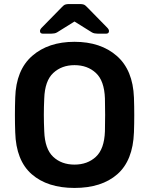

<svg xmlns="http://www.w3.org/2000/svg" viewBox="-20 -916 735 946"><path d="M347 10Q214 10 136.5 -57.5Q59 -125 55 -264Q52 -348 55 -435Q59 -571 138.5 -640.5Q218 -710 347 -710Q476 -710 555.5 -640.5Q635 -571 640 -435Q643 -348 640 -264Q635 -125 558 -57.5Q481 10 347 10ZM347 -105Q411 -105 452.5 -143.5Q494 -182 497 -269Q498 -313 498 -350.5Q498 -388 497 -431Q494 -518 452.5 -556.5Q411 -595 347 -595Q284 -595 242.5 -556.5Q201 -518 198 -431Q196 -388 196 -350.5Q196 -313 198 -269Q201 -182 242 -143.5Q283 -105 347 -105ZM192 -750Q177 -750 177 -763Q177 -771 186 -780L284 -880Q294 -891 301.5 -893.5Q309 -896 318 -896H376Q385 -896 392.5 -893.5Q400 -891 410 -880L508 -780Q517 -771 517 -763Q517 -750 502 -750H463Q455 -750 446.5 -751.5Q438 -753 432 -757L347 -810L262 -757Q256 -753 247.5 -751.5Q239 -750 231 -750Z"/></svg>

Font: Rubik Medium
Style: Regular
Weight: 500
Designer: Hubert and Fischer
Foundry: Hubert and Fischer
Version: Version 2.300; ttfautohint (v1.8.4.7-5d5b);gftools[0.9.30]